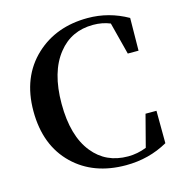

<svg xmlns="http://www.w3.org/2000/svg" viewBox="-113 -862 928 983"><g transform="rotate(-15 350.5 -370.5)"><path d="M435 19Q264 19 158 -83Q48 -189 48 -371Q48 -552 163 -659Q272 -760 439 -760Q551 -760 650 -704L648 -531H591L547 -702Q506 -719 457 -719Q341 -719 272 -632Q197 -539 197 -370Q197 -199 271 -108Q340 -22 457 -22Q507 -22 555 -41L599 -210H657L658 -38Q557 19 435 19Z"/></g></svg>

Font: GenRyuMin TW B
Style: Regular
Weight: 700
Version: Version 1.501;PS 1;hotconv 16.6.51;makeotf.lib2.5.65220